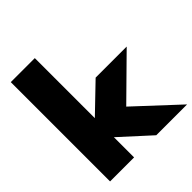

<svg xmlns="http://www.w3.org/2000/svg" viewBox="-210 -926 1069 1069"><g transform="rotate(-45 325.0 -391.0)"><path d="M44.1 -781.8H233.2V-309.1L395.9 -465.5H640.5L402.3 -230.9L650.5 0H407.7L233.2 -159.1V0H44.1Z"/></g></svg>

Font: Spartan MB Black
Style: Regular
Weight: 900
Designer: Matt Bailey, Mirko Velimirovic
Foundry: Matt Bailey
Version: Version 1.005